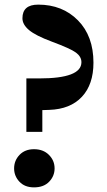

<svg xmlns="http://www.w3.org/2000/svg" viewBox="-20 -800 461 830"><path d="M163 -230H94V-461H150Q332 -461 332 -531Q332 -555 308.5 -572.5Q285 -590 204 -620Q134 -646 105.5 -670Q77 -694 77 -721Q77 -780 145 -780Q250 -780 317 -712Q384 -644 384 -529Q384 -435 334 -381.5Q284 -328 193 -325L163 -324ZM41 -72Q41 -106 64.5 -130.5Q88 -155 127 -155Q167 -155 191.5 -130.5Q216 -106 216 -72Q216 -39 192.5 -14.5Q169 10 127 10Q87 10 64 -14.5Q41 -39 41 -72Z"/></svg>

Font: Libre Caslon Text
Style: Bold
Weight: 700
Designer: Pablo Impallari, Rodrigo Fuenzalida
Foundry: Pablo Impallari, Rodrigo Fuenzalida
Version: Version 1.002